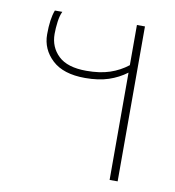

<svg xmlns="http://www.w3.org/2000/svg" viewBox="-67 -600 599 659"><g transform="rotate(10 233.0 -270.0)"><path d="M358 0V-374Q330 -353 295.5 -341.5Q261 -330 214 -330Q138 -330 99 -366.5Q60 -403 60 -455Q60 -509 72 -540H98Q91 -526 88 -503.5Q85 -481 85 -461Q85 -415 116.5 -385Q148 -355 214 -355Q261 -355 295.5 -366.5Q330 -378 358 -400V-540H386V0Z"/></g></svg>

Font: Kanit Thin
Style: Regular
Weight: 250
Designer: Katatrad Team
Foundry: CadsonDemak
Version: Version 2.000; ttfautohint (v1.8.3)